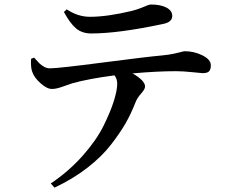

<svg xmlns="http://www.w3.org/2000/svg" viewBox="-20 -776 1040 855"><path d="M264.6 -722.7 277.3 -734.4Q326.2 -701.2 380.9 -701.2Q457 -701.2 567.4 -727.5Q589.8 -733.4 608.4 -740.7Q627 -748 636.2 -752Q645.5 -755.9 652.3 -755.9Q695.3 -755.9 721.2 -742.2Q747.1 -728.5 747.1 -705.1Q747.1 -676.8 704.1 -668.9Q506.8 -627 386.7 -627Q345.7 -627 318.8 -649.4Q292 -671.9 264.6 -722.7ZM118.2 -513.7 131.8 -519.5Q147.5 -502 155.3 -494.1Q163.1 -486.3 175.8 -479Q188.5 -471.7 202.1 -471.7Q239.3 -471.7 438 -497.6Q636.7 -523.4 703.1 -529.3Q733.4 -532.2 755.4 -537.1Q777.3 -542 788.1 -544.9Q798.8 -547.9 802.7 -547.9Q844.7 -547.9 881.8 -529.3Q918.9 -510.7 918.9 -485.4Q918.9 -465.8 910.6 -458Q902.3 -450.2 882.8 -450.2Q877 -450.2 835.9 -454.6Q794.9 -459 763.7 -459Q681.6 -459 570.3 -449.2Q626 -417 626 -390.6Q626 -378.9 608.4 -359.4Q590.8 -339.8 583 -319.3Q563.5 -269.5 539.6 -227.5Q515.6 -185.5 474.6 -132.3Q433.6 -79.1 369.6 -29.3Q305.7 20.5 222.7 59.6L206.1 41Q286.1 -12.7 347.7 -82Q409.2 -151.4 440.4 -214.4Q471.7 -277.3 486.8 -325.7Q502 -374 502 -403.3Q502 -423.8 490.2 -440.4Q377 -425.8 302.7 -405.3Q293 -402.3 272.9 -395Q252.9 -387.7 238.8 -383.8Q224.6 -379.9 212.9 -379.9Q190.4 -378.9 161.6 -404.3Q132.8 -429.7 124 -455.1Q116.2 -473.6 118.2 -513.7Z"/></svg>

Font: GenYoMin TW TTF SemiBold
Style: Regular
Weight: 600
Version: Version 1.300